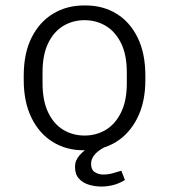

<svg xmlns="http://www.w3.org/2000/svg" viewBox="-20 -541 620 704"><path d="M286 10Q223 10 173.5 -20.5Q124 -51 95.5 -109Q67 -167 67 -248V-263Q67 -346 96 -403.5Q125 -461 175 -491Q225 -521 288 -521H294Q358 -521 407.5 -490.5Q457 -460 485 -402.5Q513 -345 513 -263V-248Q513 -167 484 -109Q455 -51 405.5 -20.5Q356 10 292 10ZM290 -44Q333 -44 368 -65Q403 -86 424 -129Q445 -172 445 -235V-276Q445 -340 424 -382.5Q403 -425 368 -446Q333 -467 290 -467Q247 -467 212 -446Q177 -425 156.5 -382.5Q136 -340 136 -276V-235Q136 -172 156.5 -129Q177 -86 212 -65Q247 -44 290 -44ZM352 143Q329 143 306.5 136.5Q284 130 269.5 114Q255 98 255 71Q255 47 272 28Q289 9 308 0H361Q337 13 325.5 28Q314 43 314 59Q314 82 328 90.5Q342 99 358 99Q376 99 392.5 94.5Q409 90 425 85L438 119Q419 131 397 137Q375 143 352 143Z"/></svg>

Font: Chivo Medium ExtraLight
Style: Regular
Weight: 250
Version: Version 2.002